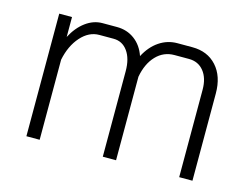

<svg xmlns="http://www.w3.org/2000/svg" viewBox="-76 -631 986 755"><g transform="rotate(15 417.0 -253.5)"><path d="M758 -355V0H704V-356Q704 -403 681.5 -431Q659 -459 621 -459H562Q518 -459 487.5 -427Q457 -395 447 -340V0H393V-348Q393 -399 371.5 -429Q350 -459 314 -459H256Q214 -459 181 -422Q148 -385 136 -326V0H82V-499H134V-418Q156 -460 188 -483.5Q220 -507 256 -507H315Q356 -507 387 -484Q418 -461 432 -420Q454 -462 487.5 -484.5Q521 -507 561 -507H622Q684 -507 721 -466Q758 -425 758 -355Z"/></g></svg>

Font: Bai Jamjuree Light
Style: Regular
Weight: 300
Designer: Katatrad Aksorn Co.,Ltd.
Foundry: Cadson Demak Co.,Ltd.
Version: Version 1.000; ttfautohint (v1.6)